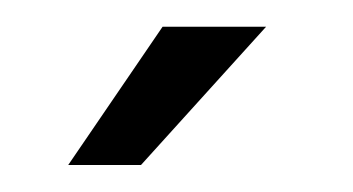

<svg xmlns="http://www.w3.org/2000/svg" viewBox="-20 -868 263 143"><path d="M30.8 -745.1 101.1 -848.1H178.2L85 -745.1Z"/></svg>

Font: Bebas Neue Regular
Style: Regular
Weight: 400
Designer: Ryoichi Tsunekawa
Foundry: Ryoichi Tsunekawa
Version: Version 001.003